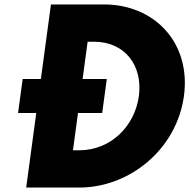

<svg xmlns="http://www.w3.org/2000/svg" viewBox="-20 -845 853 865"><path d="M61.4 -336H143.4L98 0H337C563 0 775.1 -171 808.7 -412C841.3 -653 675.5 -825 448.5 -825H209.5L164.1 -489H82.1ZM605.8 -413C587.2 -275 477.7 -168 337.7 -168H308.7L331.4 -336H440.4L461.1 -489H352.1L374.8 -657H403.8C542.8 -657 623.4 -550 605.8 -413Z"/></svg>

Font: Hussar Techniczny
Style: Bold 
Weight: 700
Foundry: Cannot Into Space Fonts
Version: Version 0.77